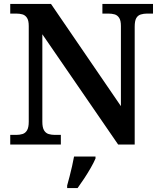

<svg xmlns="http://www.w3.org/2000/svg" viewBox="-20 -734 819 975"><path d="M32 0V-49H63Q80 -49 94.5 -53.5Q109 -58 117.5 -72.5Q126 -87 126 -116V-602Q126 -630 117 -643.5Q108 -657 94 -661Q80 -665 63 -665H32V-714H239L594 -195V-602Q594 -630 585 -643.5Q576 -657 562 -661Q548 -665 531 -665H500V-714H757V-665H726Q710 -665 695 -660.5Q680 -656 672 -642Q664 -628 664 -598V0H580L195 -560V-116Q195 -87 203.5 -72.5Q212 -58 226.5 -53.5Q241 -49 258 -49H289V0ZM321 208Q327 187 333.5 161.5Q340 136 346 110Q352 84 356 61H465V71Q456 92 440.5 119Q425 146 407.5 172.5Q390 199 374 221H321Z"/></svg>

Font: Noto Serif Kannada SemiBold
Style: Regular
Weight: 600
Version: Version 2.003